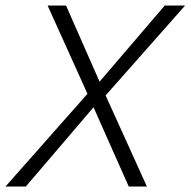

<svg xmlns="http://www.w3.org/2000/svg" viewBox="-27 -678 693 698"><path d="M357 -331 507 0H441L313 -288L67 0H-7L291 -337L146 -658H213L335 -381L572 -658H646Z"/></svg>

Font: Ysabeau Infant Semilight
Style: Italic
Weight: 300
Italic angle: -12°
Designer: Christian Thalmann (Catharsis Fonts)
Version: Version 0.003